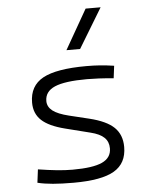

<svg xmlns="http://www.w3.org/2000/svg" viewBox="-56 -841 697 896"><g transform="rotate(-5 293.0 -392.5)"><path d="M252.9 9.8Q196.3 9.8 156 6.3Q115.7 2.9 84 -4.9L91.8 -66.9Q142.1 -59.1 180.2 -55.2Q218.3 -51.3 252.9 -51.3Q348.6 -51.3 391.8 -71.3Q435.1 -91.3 435.1 -135.7Q435.1 -166.5 415 -186Q395 -205.6 351.1 -216.3L234.9 -245.6Q159.7 -264.6 125.7 -296.4Q91.8 -328.1 91.8 -379.4Q91.8 -458 155 -492.7Q218.3 -527.3 359.4 -527.3Q393.6 -527.3 423.1 -525.1Q452.6 -522.9 488.3 -517.6L481 -459.5Q441.4 -463.4 411.9 -464.8Q382.3 -466.3 356.4 -466.3Q252 -466.3 205.3 -446Q158.7 -425.8 158.7 -380.9Q158.7 -354 182.4 -335.4Q206.1 -316.9 258.3 -304.2L351.1 -281.7Q431.2 -262.2 466.6 -227.8Q502 -193.4 502 -136.2Q502 -59.6 443.1 -24.9Q384.3 9.8 252.9 9.8ZM272.9 -609.4 378.9 -794.9H449.2L336.9 -609.4Z"/></g></svg>

Font: Cascadia Code NF Light
Style: Regular
Weight: 300
Monospace: yes
Designer: Aaron Bell
Foundry: Saja Typeworks
Version: Version 2404.023; ttfautohint (v1.8.4)